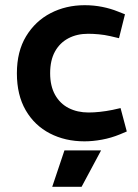

<svg xmlns="http://www.w3.org/2000/svg" viewBox="-20 -536 530 739"><path d="M305 8Q231 8 172 -22.5Q113 -53 79 -111.5Q45 -170 45 -254Q45 -338 80.5 -396.5Q116 -455 175 -485.5Q234 -516 306 -516Q341 -516 373.5 -509.5Q406 -503 433 -492L461 -481L438 -389L404 -397Q382 -402 360 -404Q338 -406 319 -406Q276 -406 243 -388.5Q210 -371 191.5 -337.5Q173 -304 173 -254Q173 -205 192 -171Q211 -137 244.5 -120Q278 -103 321 -103Q341 -103 364.5 -105.5Q388 -108 413 -113L444 -120L468 -30L442 -19Q408 -5 372.5 1.5Q337 8 305 8ZM181 183 228 43H369L294 183Z"/></svg>

Font: REM Medium Medium
Style: Regular
Weight: 500
Version: Version 1.005;gftools[0.9.28]